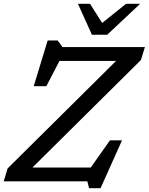

<svg xmlns="http://www.w3.org/2000/svg" viewBox="-36 -955 784 1011"><path d="M727 -707 706 -639 135 -73H442L543 -216H606.5L493.5 36H433L424 0H-16.5L4 -68L575 -634H277L208 -501H141.5L215 -742H267.5L293.5 -707ZM702 -935 528.5 -772H448L374.5 -935H438L502 -834L627.5 -935Z"/></svg>

Font: Newsreader Caption
Style: Italic
Weight: 400
Italic angle: -17°
Designer: Hugues Gentile
Foundry: Production Type
Version: Version 1.001